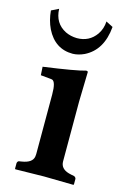

<svg xmlns="http://www.w3.org/2000/svg" viewBox="-105 -705 495 758"><g transform="rotate(15 143.0 -326.5)"><path d="M40 -654.8Q42 -596.2 90.3 -571.8Q111.8 -561.5 137.2 -561Q187.5 -561 215.8 -601.1Q231.9 -624.5 233.4 -654.8L262.2 -640.1Q253.9 -543.5 184.1 -508.8Q160.2 -497.6 137.2 -497.1Q64.5 -497.1 29.3 -567.9Q13.7 -600.6 10.3 -640.1ZM210.9 -321.3V-77.1Q210.9 -46.9 245.6 -37.1Q251.5 -35.6 257.8 -34.2L268.1 -32.2Q274.9 -28.8 275.9 -22.9V0L273.9 2Q272.9 2 153.8 0L37.1 2L35.2 0V-22.9Q36.6 -30.3 42 -32.2L54.2 -34.2Q95.7 -41 100.1 -66.9Q100.6 -72.3 101.1 -77.1V-320.8Q101.1 -372.6 85.4 -377.9Q82 -378.9 79.1 -378.9L38.1 -382.8L36.1 -417Q169.9 -435.5 207 -446.8Q212.9 -445.8 213.9 -443.8Q213.9 -442.9 210.9 -321.3Z"/></g></svg>

Font: Linux Libertine O
Style: Semibold
Weight: 700
Designer: Philipp H. Poll
Foundry: Philipp H. Poll
Version: Version 5.0.0